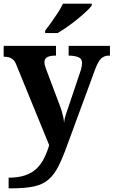

<svg xmlns="http://www.w3.org/2000/svg" viewBox="-20 -786 619 1046"><path d="M27 182Q79 182 116 169.5Q153 157 178 133.5Q203 110 219.5 77.5Q236 45 248 5L68 -435Q61 -453 51 -461.5Q41 -470 29.5 -473.5Q18 -477 4 -477H0V-536H285V-483H282Q254 -483 238 -475Q222 -467 222 -446Q222 -438 225.5 -426.5Q229 -415 232 -407L301 -224Q311 -199 316.5 -180Q322 -161 325 -146.5Q328 -132 329 -118Q331 -139 339.5 -165Q348 -191 351 -198L417 -394Q421 -404 424 -419Q427 -434 427 -443Q427 -465 409 -473.5Q391 -482 358 -483H354V-536H579V-483H575Q557 -483 543.5 -476Q530 -469 519.5 -453Q509 -437 499 -410L348 0Q322 73 298.5 119.5Q275 166 244 192.5Q213 219 165.5 229.5Q118 240 44 240H27ZM226 -619Q241 -638 259.5 -664Q278 -690 295.5 -717Q313 -744 323 -766H480V-756Q471 -743 449.5 -723Q428 -703 401 -681Q374 -659 346 -639.5Q318 -620 294 -606H226Z"/></svg>

Font: Noto Serif Gujarati
Style: Bold
Weight: 700
Version: Version 2.102